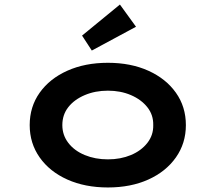

<svg xmlns="http://www.w3.org/2000/svg" viewBox="-20 -817 951 847"><path d="M456 10Q355 10 277 -25Q199 -60 155 -122.5Q111 -185 111 -265Q111 -346 155 -408Q199 -470 277 -505Q355 -540 456 -540Q557 -540 634.5 -505Q712 -470 756 -408Q800 -346 800 -265Q800 -185 756 -122.5Q712 -60 634.5 -25Q557 10 456 10ZM456 -114Q512 -114 557.5 -133Q603 -152 630 -186.5Q657 -221 656 -265Q657 -310 630 -344Q603 -378 557.5 -397.5Q512 -417 456 -417Q400 -417 354 -397.5Q308 -378 281.5 -344.5Q255 -311 255 -265Q255 -221 281.5 -186.5Q308 -152 354 -133Q400 -114 456 -114ZM385 -594 342 -660 509 -797 580 -699Z"/></svg>

Font: Lexend Tera SemiBold
Style: Regular
Weight: 600
Version: Version 1.007